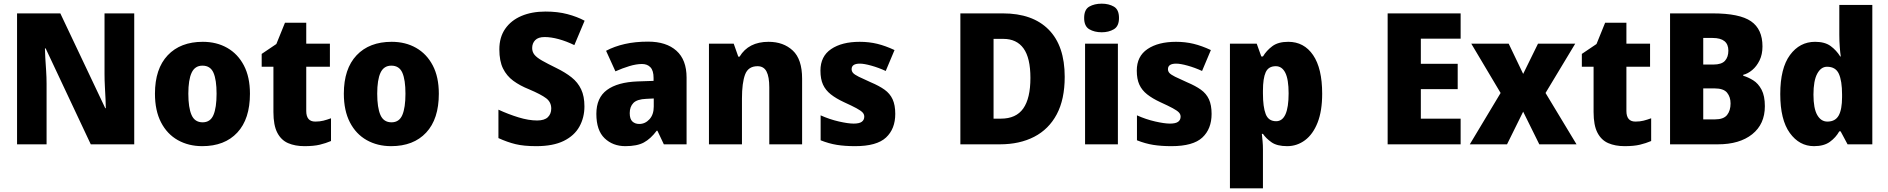

<svg xmlns="http://www.w3.org/2000/svg" viewBox="-20 -787 10293 1047"><path d="M712 0H475L229 -523H225Q225 -504 227 -472Q229 -440 231.5 -402.5Q234 -365 234 -330V0H73V-714H309L554 -197H557Q557 -215 555.5 -246Q554 -277 552 -313.5Q550 -350 550 -383V-714H712Z M1343 -276Q1343 -138 1274 -64Q1205 10 1083 10Q1008 10 949.5 -23Q891 -56 858 -120Q825 -184 825 -276Q825 -412 894.5 -485.5Q964 -559 1086 -559Q1161 -559 1219 -526Q1277 -493 1310 -430Q1343 -367 1343 -276ZM1007 -276Q1007 -200 1024.5 -160Q1042 -120 1085 -120Q1127 -120 1144 -160Q1161 -200 1161 -276Q1161 -352 1144 -390.5Q1127 -429 1084 -429Q1043 -429 1025 -390.5Q1007 -352 1007 -276Z M1699 -124Q1724 -124 1743.5 -129Q1763 -134 1785 -142V-18Q1757 -6 1724 2Q1691 10 1640 10Q1589 10 1551 -6.5Q1513 -23 1492 -63.5Q1471 -104 1471 -176V-423H1407V-493L1487 -547L1534 -663H1650V-549H1779V-423H1650V-182Q1650 -124 1699 -124Z M2373 -276Q2373 -138 2304 -64Q2235 10 2113 10Q2038 10 1979.5 -23Q1921 -56 1888 -120Q1855 -184 1855 -276Q1855 -412 1924.5 -485.5Q1994 -559 2116 -559Q2191 -559 2249 -526Q2307 -493 2340 -430Q2373 -367 2373 -276ZM2037 -276Q2037 -200 2054.5 -160Q2072 -120 2115 -120Q2157 -120 2174 -160Q2191 -200 2191 -276Q2191 -352 2174 -390.5Q2157 -429 2114 -429Q2073 -429 2055 -390.5Q2037 -352 2037 -276Z M3167 -207Q3167 -146 3139.5 -96.5Q3112 -47 3054 -18.5Q2996 10 2904 10Q2836 10 2791 -1Q2746 -12 2698 -34V-189Q2752 -164 2807.5 -147Q2863 -130 2909 -130Q2949 -130 2967.5 -148Q2986 -166 2986 -195Q2986 -230 2958.5 -251Q2931 -272 2865 -300Q2815 -320 2779 -346.5Q2743 -373 2723 -413.5Q2703 -454 2703 -518Q2703 -584 2735 -630Q2767 -676 2823.5 -700Q2880 -724 2955 -724Q3021 -724 3074 -710Q3127 -696 3168 -674L3112 -541Q3069 -562 3027 -573.5Q2985 -585 2950 -585Q2915 -585 2898.5 -568Q2882 -551 2882 -525Q2882 -504 2894.5 -488.5Q2907 -473 2936 -456.5Q2965 -440 3014 -416Q3063 -392 3097 -365Q3131 -338 3149 -300Q3167 -262 3167 -207Z M3514 -560Q3613 -560 3668.5 -510.5Q3724 -461 3724 -364V0H3600L3565 -74H3561Q3528 -30 3491 -10Q3454 10 3390 10Q3322 10 3277 -33Q3232 -76 3232 -166Q3232 -254 3290 -296.5Q3348 -339 3457 -343L3544 -346V-362Q3544 -402 3527 -420Q3510 -438 3481 -438Q3450 -438 3412 -426.5Q3374 -415 3336 -398L3285 -510Q3330 -534 3387 -547Q3444 -560 3514 -560ZM3545 -250 3504 -248Q3454 -246 3434 -225.5Q3414 -205 3414 -170Q3414 -138 3428.5 -124.5Q3443 -111 3466 -111Q3498 -111 3521.5 -136.5Q3545 -162 3545 -206Z M4171 -559Q4252 -559 4303 -511.5Q4354 -464 4354 -358V0H4175V-311Q4175 -368 4160 -397Q4145 -426 4111 -426Q4060 -426 4043 -380.5Q4026 -335 4026 -250V0H3846V-549H3981L4006 -478H4013Q4062 -559 4171 -559Z M4862 -166Q4862 -84 4811.5 -37Q4761 10 4643 10Q4587 10 4543.5 3Q4500 -4 4455 -22V-158Q4504 -136 4554.5 -124.5Q4605 -113 4635 -113Q4666 -113 4679.5 -123Q4693 -133 4693 -151Q4693 -164 4683.5 -174Q4674 -184 4650 -197Q4626 -210 4582 -230Q4539 -250 4510.5 -272.5Q4482 -295 4468 -325.5Q4454 -356 4454 -402Q4454 -480 4512.5 -519.5Q4571 -559 4668 -559Q4719 -559 4764 -548Q4809 -537 4858 -514L4810 -400Q4771 -418 4731.5 -429Q4692 -440 4669 -440Q4624 -440 4624 -410Q4624 -398 4632 -389Q4640 -380 4663 -368.5Q4686 -357 4729 -338Q4774 -319 4803.5 -298Q4833 -277 4847.5 -245.5Q4862 -214 4862 -166Z M5786 -368Q5786 -245 5742.5 -163.5Q5699 -82 5619.5 -41Q5540 0 5433 0H5217V-714H5449Q5611 -714 5698.5 -625.5Q5786 -537 5786 -368ZM5599 -362Q5599 -471 5561.5 -523Q5524 -575 5451 -575H5398V-140H5438Q5521 -140 5560 -195.5Q5599 -251 5599 -362Z M5988 -767Q6026 -767 6054 -751Q6082 -735 6082 -689Q6082 -644 6054 -627.5Q6026 -611 5988 -611Q5948 -611 5920 -627.5Q5892 -644 5892 -689Q5892 -735 5920 -751Q5948 -767 5988 -767ZM6076 -549V0H5897V-549Z M6587 -166Q6587 -84 6536.5 -37Q6486 10 6368 10Q6312 10 6268.5 3Q6225 -4 6180 -22V-158Q6229 -136 6279.5 -124.5Q6330 -113 6360 -113Q6391 -113 6404.5 -123Q6418 -133 6418 -151Q6418 -164 6408.5 -174Q6399 -184 6375 -197Q6351 -210 6307 -230Q6264 -250 6235.5 -272.5Q6207 -295 6193 -325.5Q6179 -356 6179 -402Q6179 -480 6237.5 -519.5Q6296 -559 6393 -559Q6444 -559 6489 -548Q6534 -537 6583 -514L6535 -400Q6496 -418 6456.5 -429Q6417 -440 6394 -440Q6349 -440 6349 -410Q6349 -398 6357 -389Q6365 -380 6388 -368.5Q6411 -357 6454 -338Q6499 -319 6528.5 -298Q6558 -277 6572.5 -245.5Q6587 -214 6587 -166Z M7005 -559Q7091 -559 7140.5 -486.5Q7190 -414 7190 -276Q7190 -182 7165 -118.5Q7140 -55 7096.5 -22.5Q7053 10 6999 10Q6944 10 6914 -11Q6884 -32 6867 -57H6861Q6863 -38 6865 -17Q6867 4 6867 28V240H6687V-549H6833L6858 -479H6867Q6886 -511 6918 -535Q6950 -559 7005 -559ZM6937 -426Q6897 -426 6882 -393Q6867 -360 6867 -292V-277Q6867 -204 6882 -165Q6897 -126 6939 -126Q7007 -126 7007 -278Q7007 -354 6989 -390Q6971 -426 6937 -426Z M7945 0H7547V-714H7945V-576H7728V-439H7929V-301H7728V-140H7945Z M8163 -280 8003 -549H8207L8286 -384L8367 -549H8570L8408 -280L8577 0H8374L8286 -178L8198 0H7995Z M8898 -124Q8923 -124 8942.5 -129Q8962 -134 8984 -142V-18Q8956 -6 8923 2Q8890 10 8839 10Q8788 10 8750 -6.5Q8712 -23 8691 -63.5Q8670 -104 8670 -176V-423H8606V-493L8686 -547L8733 -663H8849V-549H8978V-423H8849V-182Q8849 -124 8898 -124Z M9087 -714H9320Q9466 -714 9528.5 -671Q9591 -628 9591 -534Q9591 -490 9575 -457.5Q9559 -425 9535 -405Q9511 -385 9486 -379V-374Q9513 -366 9540.5 -349Q9568 -332 9586 -298Q9604 -264 9604 -208Q9604 -110 9535 -55Q9466 0 9348 0H9087ZM9268 -435H9323Q9368 -435 9386.5 -455.5Q9405 -476 9405 -511Q9405 -580 9319 -580H9268ZM9268 -305V-136H9332Q9379 -136 9398 -160Q9417 -184 9417 -223Q9417 -258 9398 -281.5Q9379 -305 9329 -305Z M9872 10Q9792 10 9740 -62Q9688 -134 9688 -274Q9688 -415 9741 -487Q9794 -559 9878 -559Q9931 -559 9962.5 -536Q9994 -513 10015 -479H10018Q10015 -497 10012.5 -530.5Q10010 -564 10010 -597V-760H10190V0H10055L10017 -71H10010Q9991 -37 9958.5 -13.5Q9926 10 9872 10ZM9945 -124Q9988 -124 10006.5 -157Q10025 -190 10025 -257V-272Q10025 -346 10007.5 -384.5Q9990 -423 9943 -423Q9910 -423 9889.5 -385Q9869 -347 9869 -271Q9869 -196 9889.5 -160Q9910 -124 9945 -124Z"/></svg>

Font: Noto Sans Disp ExtBd
Style: Regular
Weight: 800
Designer: Monotype Design Team
Foundry: Monotype Imaging Inc.
Version: Version 2.000;GOOG;noto-source:20170915:90ef993387c0; ttfaut